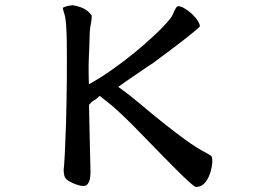

<svg xmlns="http://www.w3.org/2000/svg" viewBox="-20 -684 1040 754"><path d="M317.4 44.4Q326.7 40.5 332.5 21Q335.4 9.8 335.4 -9.3Q335.4 -22.5 332.5 -134.3Q329.6 -246.1 329.6 -269.5V-272L331.1 -273.9L336.4 -279.8Q342.3 -286.1 348.1 -289.1Q358.9 -294.9 366.7 -303.2L371.6 -307.6L419.9 -269Q464.4 -231 540 -152.8L610.4 -80.6Q674.3 -15.1 703.1 12.2Q740.7 48.3 749 50.3Q776.4 50.3 793 22.5Q811 -6.8 814 -48.8Q814 -65.9 810.5 -69.8Q806.2 -74.7 793.5 -81.5Q750 -104 703.6 -138.2Q624.5 -196.3 526.4 -279.3Q485.8 -313.5 452.6 -336.9L444.3 -342.8Q471.7 -362.8 517.6 -393.6Q570.3 -430.2 581.1 -436.5Q749 -560.5 765.1 -580.6Q764.6 -589.8 756.8 -602.1Q747.1 -617.2 733.2 -629.9Q719.2 -642.6 704.1 -651.4Q690.4 -659.7 680.7 -659.7Q676.8 -659.7 674.3 -657.2Q670.4 -652.3 668 -647.5Q665.5 -642.6 664.1 -640.1Q661.6 -634.8 659.2 -628.4Q654.8 -618.2 647.5 -609.4Q623.5 -580.1 586.4 -545.4Q510.3 -474.1 421.9 -411.6Q377.9 -380.4 339.4 -358.9L329.1 -353Q328.1 -382.8 328.1 -396.2Q328.1 -409.7 328.1 -428.2Q328.6 -459.5 330.6 -495.6Q332.5 -542 332.5 -558.6V-559.1Q334.5 -581.1 336.9 -591.3Q340.3 -607.4 340.3 -620.1Q340.3 -625 331.5 -633.8Q327.6 -637.7 322.8 -641.6Q303.7 -657.2 265.1 -663.6Q247.6 -662.1 233.4 -656.7Q228.5 -654.8 226.6 -652.8Q228.5 -641.6 233.2 -627.7Q237.8 -613.8 239.7 -584.5Q241.7 -556.2 242.2 -522Q244.1 -377.9 239.3 -198.2Q236.8 -122.6 234.4 -77.4Q231.9 -32.2 230 -17.1Q230 9.3 239.7 19Q249.5 28.8 277.8 40Q296.4 46.4 307.6 46.4Q312 46.4 317.4 44.4Z"/></svg>

Font: Bakudai
Style: ExtraLight
Weight: 200
Version: Version 1.48